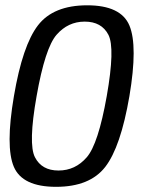

<svg xmlns="http://www.w3.org/2000/svg" viewBox="-20 -700 536 724"><path d="M191.5 4.5Q64.5 4.5 32.2 -71Q0 -146.5 32.5 -337.5Q65 -529 123.2 -604.5Q181.5 -680 308.8 -680Q436 -680 468 -603.8Q500 -527.5 468 -337.5Q435 -145.5 376.8 -70.5Q318.5 4.5 191.5 4.5ZM200.5 -57Q264 -57 307.2 -107Q350.5 -157 382.5 -337.5Q414.5 -519 388.8 -568.8Q363 -618.5 299.5 -618.5Q236.5 -618.5 193.2 -568.8Q150 -519 118 -337.5Q86 -157 111.8 -107Q137.5 -57 200.5 -57Z"/></svg>

Font: Anybody
Style: Italic
Weight: 400
Italic angle: -10°
Designer: Tyler Finck
Foundry: Etcetera Type Company
Version: Version 1.010; ttfautohint (v1.8.3) -l 8 -r 50 -G 200 -x 14 